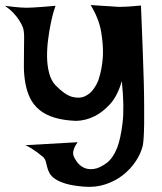

<svg xmlns="http://www.w3.org/2000/svg" viewBox="-55 -522 644 764"><path d="M-35.2 -499Q-15.6 -496.1 -0.5 -494.6Q14.6 -493.2 26.4 -492.2Q39.1 -491.2 50.8 -491.2Q61.5 -491.2 78.1 -492.2Q91.8 -493.2 113.8 -494.6Q135.7 -496.1 166 -499Q164.1 -495.1 158.2 -475.1Q152.3 -455.1 146.5 -426.3Q140.6 -397.5 136.2 -362.8Q131.8 -328.1 132.3 -294.4Q132.8 -260.7 140.6 -231Q148.4 -201.2 166 -182.6Q203.1 -144.5 231.9 -136.7Q260.7 -128.9 282.2 -138.7Q303.7 -148.4 317.4 -168Q331.1 -187.5 336.9 -204.1Q351.6 -249 354.5 -298.8Q356.4 -341.8 347.7 -394.5Q338.9 -447.3 305.7 -502Q331.1 -500 349.6 -499Q368.2 -498 381.8 -497.1Q397.5 -496.1 409.2 -495.1Q419.9 -494.1 434.6 -495.1Q447.3 -495.1 465.3 -496.6Q483.4 -498 505.9 -500Q509.8 -404.3 512.7 -329.6Q515.6 -254.9 517.1 -197.8Q518.6 -140.6 518.6 -99.1Q518.6 -57.6 518.6 -29.3Q517.6 38.1 512.7 59.6Q504.9 89.8 484.9 120.1Q464.8 150.4 434.6 174.3Q404.3 198.2 364.7 211.4Q325.2 224.6 278.3 220.7Q232.4 216.8 205.6 208.5Q178.7 200.2 163.6 189.5Q148.4 178.7 142.1 167Q135.7 155.3 132.8 143.1Q129.9 130.9 127 120.1Q124 109.4 115.2 101.6Q104.5 92.8 92.8 84Q82 76.2 69.8 68.4Q57.6 60.5 45.9 55.7L253.9 43.9Q245.1 55.7 241.2 65.4Q237.3 75.2 236.3 82Q235.4 90.8 237.3 96.7Q241.2 108.4 251.5 122.6Q261.7 136.7 278.3 145Q294.9 153.3 317.9 150.4Q340.8 147.5 370.1 126Q394.5 107.4 411.1 66.4Q424.8 31.2 432.6 -32.2Q440.4 -95.7 429.7 -199.2Q412.1 -138.7 381.8 -106.4Q351.6 -74.2 321.3 -59.6Q286.1 -42 248 -41Q197.3 -43 161.1 -54.2Q125 -65.4 101.6 -85Q78.1 -104.5 64.9 -131.3Q51.8 -158.2 45.9 -191.4Q40 -224.6 40 -258.3Q40 -292 40.5 -321.3Q41 -350.6 41 -374.5Q41 -398.4 36.1 -413.1Q30.3 -427.7 20.5 -442.4Q12.7 -455.1 -1.5 -470.2Q-15.6 -485.4 -35.2 -499Z"/></svg>

Font: Irish Growler
Style: Regular
Weight: 400
Designer: Squid
Foundry: Font Diner, Inc DBA Sideshow
Version: Version 1.000